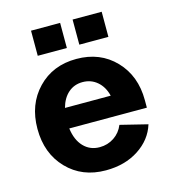

<svg xmlns="http://www.w3.org/2000/svg" viewBox="-107 -792 790 887"><g transform="rotate(-15 288.0 -348.5)"><path d="M34.2 -258.8Q34.2 -375.5 106 -450.2Q177.7 -524.9 291 -524.9Q404.3 -524.9 476.1 -450.2Q547.9 -375.5 547.9 -258.8V-223.1H176.8Q184.1 -166.5 214.4 -134.8Q244.6 -103 291 -103Q329.1 -103 359.9 -123.5Q390.6 -144 404.8 -179.2L535.2 -147Q513.7 -77.6 448 -34.9Q382.3 7.8 291 7.8Q177.7 7.8 106 -66.7Q34.2 -141.1 34.2 -258.8ZM291 -414.1Q251 -414.1 222.7 -389.4Q194.3 -364.7 182.1 -319.8H400.9Q390.1 -363.8 360.8 -388.9Q331.5 -414.1 291 -414.1ZM262.2 -585H123V-705.1H262.2ZM460.9 -585H321.8V-705.1H460.9Z"/></g></svg>

Font: LT Superior
Style: Bold
Weight: 400
Designer: Daniel Lyons
Foundry: LyonsType
Version: Version 1.000